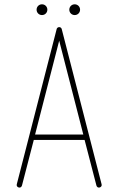

<svg xmlns="http://www.w3.org/2000/svg" viewBox="-20 -874 554 892"><path d="M175 -829C175 -829 175 -829 175 -829C175 -829 175 -829 175 -829C175 -829 175 -829 175 -829C175 -829 175 -829 175 -829ZM175 -854C161 -854 150 -843 150 -829C150 -815 161 -804 175 -804C189 -804 200 -815 200 -829C200 -843 189 -854 175 -854ZM327 -829C327 -829 327 -829 327 -829C327 -829 327 -829 327 -829C327 -829 327 -829 327 -829C327 -829 327 -829 327 -829ZM327 -854C313 -854 302 -843 302 -829C302 -815 313 -804 327 -804C341 -804 352 -815 352 -829C352 -843 341 -854 327 -854ZM243 -738 58 -18C56 -11 60 -5 67 -3C74 -1 80 -5 82 -12L137 -224H373L428 -12C430 -5 436 -1 443 -3C450 -5 454 -11 452 -18L267 -738C266 -744 261 -748 255 -748C249 -748 244 -744 243 -738ZM143 -249 255 -685 367 -249Z"/></svg>

Font: LS
Style: LightAlt
Weight: 250
Designer: BSozoo
Foundry: BSozoo
Version: Version 001.000